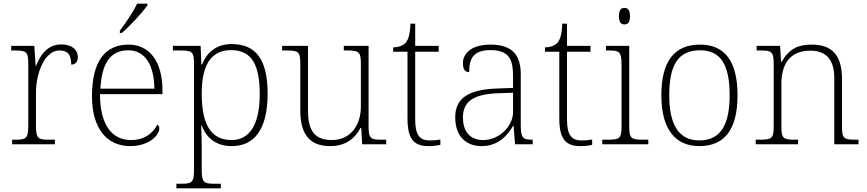

<svg xmlns="http://www.w3.org/2000/svg" viewBox="-20 -786 4724 1046"><path d="M46 0H279V-25H246C189 -25 176 -30 176 -100V-280C176 -393 226 -511 303 -511C347 -511 368 -492 368 -434C393 -434 404 -452 404 -475C404 -515 371 -544 315 -544C236 -544 200 -485 176 -427H174L167 -536H41V-511H56C123 -511 134 -506 134 -439V-101C134 -30 120 -25 64 -25H46Z M633 -619V-606H643C687 -642 758 -721 783 -756V-766H727C706 -721 662 -657 633 -619ZM689 10C794 10 848 -51 848 -86C848 -97 844 -103 837 -107C814 -61 768 -23 693 -23C591 -23 524 -106 525 -273H865V-294C865 -452 794 -543 680 -543C552 -543 481 -451 481 -262C481 -88 561 10 689 10ZM821 -303H527C534 -432 575 -512 679 -512C773 -512 820 -427 821 -303Z M941 240H1183V215H1149C1093 215 1079 210 1079 140V18C1079 -45 1076 -83 1076 -104H1078C1106 -31 1160 10 1243 10C1364 10 1438 -79 1438 -276C1438 -460 1375 -546 1242 -546C1156 -546 1105 -497 1081 -435H1077L1073 -536H922V-511H959C1026 -511 1037 -506 1037 -439V139C1037 210 1024 215 967 215H941ZM1242 -23C1121 -23 1079 -121 1079 -277C1079 -416 1120 -513 1239 -513C1353 -513 1395 -431 1395 -272C1395 -112 1342 -23 1242 -23Z M1779 10C1863 10 1914 -32 1944 -89H1948L1953 0H2084V-25H2058C2001 -25 1988 -30 1988 -97V-536H1853V-511H1868C1935 -511 1946 -506 1946 -438V-205C1946 -107 1893 -23 1787 -23C1683 -23 1658 -90 1658 -183V-536H1517V-511H1538C1605 -511 1616 -506 1616 -439V-184C1616 -51 1670 10 1779 10Z M2315 10C2336 10 2359 8 2379 3V-26C2358 -22 2342 -21 2320 -21C2266 -21 2242 -52 2242 -134V-504H2370V-536H2242V-657H2216C2214 -595 2203 -566 2188 -551C2173 -537 2150 -528 2122 -528V-504H2200V-142C2200 -30 2233 10 2315 10Z M2604 10C2699 10 2748 -54 2775 -100H2778L2786 0H2882V-25H2876C2824 -25 2817 -40 2817 -111V-383C2817 -485 2771 -543 2653 -543C2542 -543 2502 -490 2502 -443C2502 -408 2513 -393 2536 -393C2536 -467 2558 -513 2653 -513C2759 -513 2775 -454 2775 -371V-307L2692 -304C2533 -299 2460 -252 2460 -147C2460 -39 2523 10 2604 10ZM2612 -23C2534 -23 2502 -78 2502 -145C2502 -225 2547 -273 2694 -278L2775 -281V-174C2775 -104 2705 -23 2612 -23Z M3142 10C3163 10 3186 8 3206 3V-26C3185 -22 3169 -21 3147 -21C3093 -21 3069 -52 3069 -134V-504H3197V-536H3069V-657H3043C3041 -595 3030 -566 3015 -551C3000 -537 2977 -528 2949 -528V-504H3027V-142C3027 -30 3060 10 3142 10Z M3382 -653C3400 -653 3412 -663 3412 -698C3412 -732 3400 -743 3382 -743C3364 -743 3352 -732 3352 -698C3352 -663 3364 -653 3382 -653ZM3261 0H3512V-25H3486C3419 -25 3408 -30 3408 -98V-536H3281V-511H3296C3352 -511 3366 -506 3366 -435V-97C3366 -30 3355 -25 3288 -25H3261Z M3790 10C3926 10 3998 -79 3998 -267C3998 -458 3924 -543 3794 -543C3655 -543 3583 -454 3583 -267C3583 -79 3661 10 3790 10ZM3790 -21C3675 -21 3626 -111 3626 -267C3626 -430 3673 -512 3794 -512C3906 -512 3955 -434 3955 -267C3955 -116 3912 -21 3790 -21Z M4097 0H4328V-25H4314C4248 -25 4237 -30 4237 -97V-331C4237 -419 4271 -510 4394 -510C4491 -510 4525 -449 4525 -361V0H4657V-25H4644C4577 -25 4567 -30 4567 -98V-356C4567 -483 4515 -543 4402 -543C4330 -543 4280 -522 4239 -450H4235L4230 -536H4102V-511H4125C4182 -511 4195 -505 4195 -439V-98C4195 -30 4184 -25 4117 -25H4097Z"/></svg>

Font: Noto Serif Devanagari ExtraLight
Style: Regular
Weight: 200
Designer: Universal Thirst, Indian Type Foundry and the Monotype Design Team
Foundry: Monotype Imaging Inc.
Version: Version 2.004